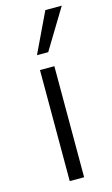

<svg xmlns="http://www.w3.org/2000/svg" viewBox="-116 -781 480 825"><g transform="rotate(-15 124.5 -368.5)"><path d="M87 0V-494H151V0ZM91 -559 176 -737H249L141 -559Z"/></g></svg>

Font: Nunito Sans 7pt Condensed Light
Style: Regular
Weight: 300
Width: 3
Designer: Vernon Adams
Foundry: Vernon Adams
Version: Version 3.101;gftools[0.9.27]